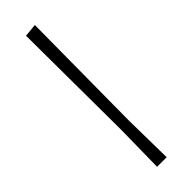

<svg xmlns="http://www.w3.org/2000/svg" viewBox="-241 -712 722 722"><g transform="rotate(-45 119.5 -351.0)"><path d="M146 -702 142 -198 145 0H94L97 -195L94 -697Z"/></g></svg>

Font: Alegreya Sans SC Light
Style: Regular
Weight: 300
Designer: Juan Pablo del Peral
Foundry: Huerta Tipografica
Version: Version 2.007